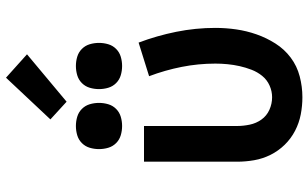

<svg xmlns="http://www.w3.org/2000/svg" viewBox="-214 -806 1028 640"><g transform="rotate(-90 300.0 -486.0)"><path d="M296 8Q267 8 238.5 2.5Q210 -3 184 -16.5Q158 -30 137.5 -51Q117 -72 104 -98Q91 -124 86 -152.5Q81 -181 81 -210V-520H200V-210Q200 -189 204.5 -167.5Q209 -146 221.5 -128.5Q234 -111 254 -102Q274 -93 296 -93Q316 -93 335 -101.5Q354 -110 367 -126Q380 -142 387.5 -161.5Q395 -181 399.5 -201Q404 -221 406 -241.5Q408 -262 408 -282Q408 -339 397 -394.5Q386 -450 366 -503L478 -538Q501 -477 514 -412.5Q527 -348 527 -282Q527 -247 522 -212.5Q517 -178 505.5 -145Q494 -112 475 -82Q456 -52 428 -31Q400 -10 365.5 -1Q331 8 296 8ZM400 -593Q384 -593 369 -597.5Q354 -602 343 -613Q332 -624 327.5 -639Q323 -654 323 -670Q323 -686 327.5 -701Q332 -716 343 -727Q354 -738 369 -742.5Q384 -747 400 -747Q416 -747 431 -742.5Q446 -738 457 -727Q468 -716 472.5 -701Q477 -686 477 -670Q477 -654 472.5 -639Q468 -624 457 -613Q446 -602 431 -597.5Q416 -593 400 -593ZM200 -593Q184 -593 169 -597.5Q154 -602 143 -613Q132 -624 127.5 -639Q123 -654 123 -670Q123 -686 127.5 -701Q132 -716 143 -727Q154 -738 169 -742.5Q184 -747 200 -747Q216 -747 231 -742.5Q246 -738 257 -727Q268 -716 272.5 -701Q277 -686 277 -670Q277 -654 272.5 -639Q268 -624 257 -613Q246 -602 231 -597.5Q216 -593 200 -593ZM281 -778 222 -832 361 -980 439 -910Z"/></g></svg>

Font: Iosevka Custom Extended
Style: Bold
Weight: 700
Width: 7
Monospace: yes
Designer: Belleve Invis
Foundry: Belleve Invis
Version: Version 11.2.4; ttfautohint (v1.8.4)